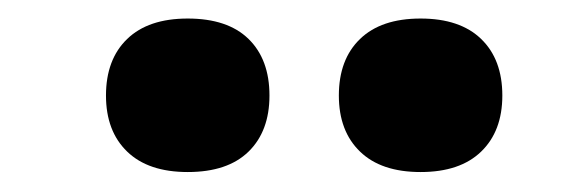

<svg xmlns="http://www.w3.org/2000/svg" viewBox="-20 -810 610 202"><path d="M422.5 -629Q381 -629 358.8 -650.5Q336.5 -672 336.5 -709.5Q336.5 -747.5 358.8 -769Q381 -790.5 422.5 -790.5Q464 -790.5 486.2 -769Q508.5 -747.5 508.5 -709.5Q508.5 -672 486.2 -650.5Q464 -629 422.5 -629ZM177.5 -629Q136 -629 113.8 -650.5Q91.5 -672 91.5 -709.5Q91.5 -747.5 113.8 -769Q136 -790.5 177.5 -790.5Q219.5 -790.5 241.5 -769Q263.5 -747.5 263.5 -709.5Q263.5 -672 241.5 -650.5Q219.5 -629 177.5 -629Z"/></svg>

Font: Encode Sans SC
Style: Bold
Weight: 700
Version: Version 3.002